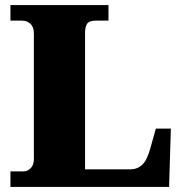

<svg xmlns="http://www.w3.org/2000/svg" viewBox="-20 -734 717 754"><path d="M21 0V-61H74Q88 -61 100.5 -73.5Q113 -86 113 -109V-602Q113 -628 99.5 -640.5Q86 -653 66 -653H21V-714H406V-653H357Q330 -653 322 -640.5Q314 -628 314 -604V-69H492Q519 -69 538.5 -87Q558 -105 571 -154L592 -229H651L644 0Z"/></svg>

Font: Noto Serif Ethiopic Black
Style: Regular
Weight: 900
Designer: Monotype Design Team
Foundry: Monotype Imaging Inc.
Version: Version 2.102; ttfautohint (v1.8.4.7-5d5b)